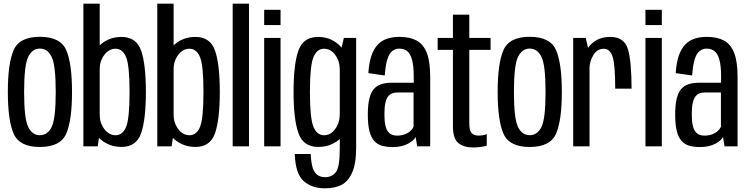

<svg xmlns="http://www.w3.org/2000/svg" viewBox="-20 -805 4114 1056"><path d="M199.3 3.4Q312.7 3.4 344.4 -70.1Q376.1 -143.5 376.1 -299.3Q376.1 -455.7 344.4 -529.1Q312.7 -602.6 199.3 -602.6Q86.7 -602.6 54.9 -529.1Q23.1 -455.7 23.1 -299.3Q23.1 -143.5 54.9 -70.1Q86.7 3.4 199.3 3.4ZM199.3 -61.4Q157.6 -61.4 135.1 -106.7Q112.6 -152.1 112.6 -299.1Q112.6 -446.5 135.1 -492.1Q157.6 -537.8 199.3 -537.8Q241.8 -537.8 264.1 -492.1Q286.5 -446.5 286.5 -299.1Q286.5 -152.1 264.1 -106.7Q241.8 -61.4 199.3 -61.4Z M438.6 0H517.3L528.4 -73.1V-785H438.6ZM648.4 3.1Q730.3 3.1 756.4 -72.9Q782.4 -148.9 782.4 -299.2Q782.4 -450.3 756.4 -526.1Q730.3 -601.9 648.4 -601.9Q582.8 -601.9 535.2 -561.8Q487.7 -521.6 487.7 -467.1L528.2 -423.9Q528.2 -469.3 553.8 -503.2Q579.5 -537 615.3 -537Q654.4 -537 673.5 -490.8Q692.6 -444.6 692.6 -299Q692.6 -152.9 673.5 -107Q654.4 -61.1 615.3 -61.1Q579.5 -61.1 553.8 -95.2Q528.2 -129.2 528.2 -175.9L487.7 -131.1Q487.7 -76.5 535.2 -36.7Q582.8 3.1 648.4 3.1Z M845.1 0H923.8L934.9 -73.1V-785H845.1ZM1054.9 3.1Q1136.8 3.1 1162.9 -72.9Q1188.9 -148.9 1188.9 -299.2Q1188.9 -450.3 1162.9 -526.1Q1136.8 -601.9 1054.9 -601.9Q989.3 -601.9 941.7 -561.8Q894.2 -521.6 894.2 -467.1L934.7 -423.9Q934.7 -469.3 960.3 -503.2Q986 -537 1021.8 -537Q1060.9 -537 1080 -490.8Q1099.1 -444.6 1099.1 -299Q1099.1 -152.9 1080 -107Q1060.9 -61.1 1021.8 -61.1Q986 -61.1 960.3 -95.2Q934.7 -129.2 934.7 -175.9L894.2 -131.1Q894.2 -76.5 941.7 -36.7Q989.3 3.1 1054.9 3.1Z M1259.7 0H1349.5V-785H1259.7Z M1433 0H1523V-596.5H1433ZM1433 -751V-667.3H1523V-751Z M1766.1 230.7Q1821.3 230.7 1857.8 212.2Q1894.3 193.6 1916.5 144.8Q1938.8 96 1938.8 6.9V-596.2H1871.2L1848.8 -500.6V11.5Q1848.8 114.7 1827.1 142.1Q1805.5 169.5 1767.8 169.5Q1744.4 169.5 1726.9 157.9Q1709.5 146.3 1700.3 118.7Q1691.2 91 1688.9 42.1H1601.1Q1605.2 151.2 1650.2 190.9Q1695.2 230.7 1766.1 230.7ZM1730.1 3.1Q1795.2 3.1 1842.8 -35.4Q1890.4 -73.9 1890.4 -131.1L1848.6 -175.9Q1848.6 -129.9 1823.6 -95.5Q1798.6 -61.1 1762.3 -61.1Q1723.7 -61.1 1704.1 -107.2Q1684.6 -153.2 1684.6 -299Q1684.6 -445 1704.1 -491Q1723.7 -537 1762.3 -537Q1798.6 -537 1823.6 -503.2Q1848.6 -469.3 1848.6 -423.9L1889.1 -464Q1889.1 -518.5 1842 -560.2Q1794.8 -601.9 1729.7 -601.9Q1647.7 -601.9 1621.1 -526.5Q1594.6 -451.2 1594.6 -299.2Q1594.6 -148.1 1621.5 -72.5Q1648.4 3.1 1730.1 3.1Z M2139.9 3.8Q2166.5 3.8 2187.8 -1.3Q2209.1 -6.5 2225.1 -15.1Q2241.1 -23.6 2251.4 -33.1Q2261.6 -42.5 2265.9 -52.1L2274.5 0H2346.1V-382.7Q2346.1 -466.7 2327.3 -514.4Q2308.5 -562.1 2271.1 -582.2Q2233.7 -602.2 2176.3 -602.2Q2140.3 -602.2 2110.6 -592.7Q2080.8 -583.1 2058.8 -560.7Q2036.8 -538.2 2023.2 -499.7Q2009.6 -461.1 2005.9 -402.8L2096.3 -389.8Q2100.1 -446.3 2110.3 -478.7Q2120.6 -511.1 2137.4 -524.3Q2154.2 -537.6 2176.5 -537.6Q2202.2 -537.6 2219.8 -523.3Q2237.4 -509.1 2246.4 -475.7Q2255.5 -442.3 2255.5 -384.5V-350H2135.3Q2102.5 -350 2077.4 -342.2Q2052.3 -334.3 2035.7 -314.9Q2019.1 -295.4 2011.1 -261.3Q2003 -227.2 2003 -174.3Q2003 -119.3 2011.9 -84.1Q2020.8 -49 2038.4 -29.6Q2056 -10.3 2081.4 -3.2Q2106.7 3.8 2139.9 3.8ZM2163.4 -59.1Q2148.6 -59.1 2136.1 -64Q2123.5 -68.9 2113.9 -81.5Q2104.2 -94.1 2099.2 -117.3Q2094.3 -140.4 2094.3 -178.1Q2094.3 -215.4 2099.6 -239Q2105 -262.6 2114.7 -274.8Q2124.4 -287 2137.7 -291.7Q2151 -296.5 2166.6 -296.5H2254.6V-107.5Q2250.2 -97 2238 -85.4Q2225.8 -73.9 2206.9 -66.5Q2188 -59.1 2163.4 -59.1Z M2581.2 6Q2620.9 6 2657.2 -3.3V-67.1Q2636.2 -59.2 2612.5 -59.2Q2587.7 -59.2 2574.4 -72.6Q2561.1 -85.9 2561.1 -130.1V-530.9H2678.2V-596.2H2561.1V-724.3H2471.1V-596.2H2387.2V-530.9H2471.1V-110.4Q2471.1 -41.5 2501.6 -17.7Q2532.1 6 2581.2 6Z M2893.3 3.4Q3006.7 3.4 3038.4 -70.1Q3070.1 -143.5 3070.1 -299.3Q3070.1 -455.7 3038.4 -529.1Q3006.7 -602.6 2893.3 -602.6Q2780.7 -602.6 2748.9 -529.1Q2717.1 -455.7 2717.1 -299.3Q2717.1 -143.5 2748.9 -70.1Q2780.7 3.4 2893.3 3.4ZM2893.3 -61.4Q2851.6 -61.4 2829.1 -106.7Q2806.6 -152.1 2806.6 -299.1Q2806.6 -446.5 2829.1 -492.1Q2851.6 -537.8 2893.3 -537.8Q2935.8 -537.8 2958.1 -492.1Q2980.5 -446.5 2980.5 -299.1Q2980.5 -152.1 2958.1 -106.7Q2935.8 -61.4 2893.3 -61.4Z M3363.7 -317.2H3453.6Q3453.6 -464.5 3434 -533.3Q3414.3 -602 3336.3 -602Q3270.2 -602 3229 -559.6Q3187.8 -517.2 3187.8 -447.6L3222.2 -428.1Q3222.2 -466.5 3243.2 -501.6Q3264.1 -536.7 3300.8 -536.7Q3334.8 -536.7 3349.2 -493.3Q3363.7 -450 3363.7 -317.2ZM3132.6 0H3222.4V-505.8L3201.8 -596.2H3132.6Z M3530 0H3620V-596.5H3530ZM3530 -751V-667.3H3620V-751Z M3830.4 3.8Q3857 3.8 3878.3 -1.3Q3899.6 -6.5 3915.6 -15.1Q3931.6 -23.6 3941.9 -33.1Q3952.1 -42.5 3956.4 -52.1L3965 0H4036.6V-382.7Q4036.6 -466.7 4017.8 -514.4Q3999 -562.1 3961.6 -582.2Q3924.2 -602.2 3866.8 -602.2Q3830.8 -602.2 3801.1 -592.7Q3771.3 -583.1 3749.3 -560.7Q3727.3 -538.2 3713.7 -499.7Q3700.1 -461.1 3696.4 -402.8L3786.8 -389.8Q3790.6 -446.3 3800.8 -478.7Q3811.1 -511.1 3827.9 -524.3Q3844.7 -537.6 3867 -537.6Q3892.7 -537.6 3910.3 -523.3Q3927.9 -509.1 3936.9 -475.7Q3946 -442.3 3946 -384.5V-350H3825.8Q3793 -350 3767.9 -342.2Q3742.8 -334.3 3726.2 -314.9Q3709.6 -295.4 3701.6 -261.3Q3693.5 -227.2 3693.5 -174.3Q3693.5 -119.3 3702.4 -84.1Q3711.3 -49 3728.9 -29.6Q3746.5 -10.3 3771.9 -3.2Q3797.2 3.8 3830.4 3.8ZM3853.9 -59.1Q3839.1 -59.1 3826.6 -64Q3814 -68.9 3804.4 -81.5Q3794.7 -94.1 3789.7 -117.3Q3784.8 -140.4 3784.8 -178.1Q3784.8 -215.4 3790.1 -239Q3795.5 -262.6 3805.2 -274.8Q3814.9 -287 3828.2 -291.7Q3841.5 -296.5 3857.1 -296.5H3945.1V-107.5Q3940.7 -97 3928.5 -85.4Q3916.3 -73.9 3897.4 -66.5Q3878.5 -59.1 3853.9 -59.1Z"/></svg>

Font: Anybody Thin Condensed
Style: Regular
Weight: 100
Width: 3
Version: Version 1.113;gftools[0.9.25]